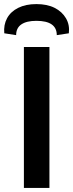

<svg xmlns="http://www.w3.org/2000/svg" viewBox="-40 -920 358 940"><path d="M202 -690V0H77V-690ZM39 -748 -19 -757Q-23 -798 -5.5 -830.5Q12 -863 49 -881.5Q86 -900 138 -900Q191 -900 227.5 -881.5Q264 -863 283 -830.5Q302 -798 297 -757L238 -748Q238 -783 213 -800.5Q188 -818 138 -818Q90 -818 64.5 -800.5Q39 -783 39 -748Z"/></svg>

Font: Exo 2 SemiBold
Style: Regular
Weight: 600
Designer: Natanael Gama
Foundry: Natanael Gama
Version: Version 2.010